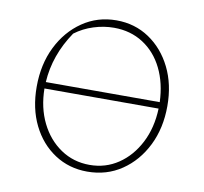

<svg xmlns="http://www.w3.org/2000/svg" viewBox="-75 -732 871 820"><g transform="rotate(10 360.5 -322.0)"><path d="M354 7Q275 7 212.5 -34Q150 -75 114.5 -147Q79 -219 79 -313Q79 -410 116.5 -486Q154 -562 219 -606.5Q284 -651 366 -651Q446 -651 508.5 -609Q571 -567 607 -494.5Q643 -422 643 -328Q643 -232 605.5 -156.5Q568 -81 503 -37Q438 7 354 7ZM193 -563Q121 -457 114 -339H608Q605 -421 574 -484Q543 -547 488 -582.5Q433 -618 361 -618Q317 -618 273 -604Q229 -590 193 -563ZM359 -23Q428 -23 483 -60Q538 -97 571.5 -162Q605 -227 608 -311H113Q114 -228 146 -163Q178 -98 233.5 -60.5Q289 -23 359 -23Z"/></g></svg>

Font: Piazzolla Thin
Style: Regular
Weight: 100
Designer: Juan Pablo del Peral
Foundry: Huerta Tipografica
Version: Version 1.330